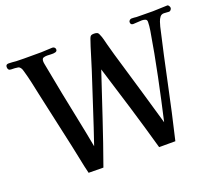

<svg xmlns="http://www.w3.org/2000/svg" viewBox="-122 -911 1244 1090"><g transform="rotate(-20 500.0 -366.5)"><path d="M997 -718Q997 -712 992 -706Q987 -700 981 -700Q974 -700 966 -701Q958 -702 950 -702Q935 -702 926.5 -691Q918 -680 913 -665Q908 -650 905 -638Q868 -478 834.5 -317.5Q801 -157 763 3H665Q628 -129 588 -261Q548 -393 507 -524Q463 -392 419 -259.5Q375 -127 328 4L239 3Q228 -41 219.5 -85.5Q211 -130 201 -174L127 -510Q119 -548 110.5 -587Q102 -626 91 -664Q84 -693 67 -696Q50 -699 26 -699Q7 -699 7 -720Q7 -736 24 -736Q35 -736 46.5 -735Q58 -734 69 -733Q92 -732 114.5 -732Q137 -732 160 -732H221Q238 -732 254.5 -733.5Q271 -735 288 -735Q295 -735 300.5 -730.5Q306 -726 306 -718Q306 -707 294.5 -704Q283 -701 268.5 -702Q254 -703 245 -703Q232 -703 222.5 -699.5Q213 -696 213 -679Q213 -675 213.5 -671Q214 -667 215 -662Q224 -615 233 -568Q242 -521 251 -474Q268 -388 286 -301.5Q304 -215 320 -128Q355 -230 388 -332.5Q421 -435 455 -538Q469 -581 481.5 -623.5Q494 -666 509 -709Q513 -721 518.5 -725Q524 -729 537 -729Q548 -729 555.5 -726Q563 -723 567 -712Q574 -697 578.5 -679.5Q583 -662 587 -646Q596 -612 605.5 -579Q615 -546 625 -513Q654 -415 683 -316.5Q712 -218 740 -120Q768 -242 795.5 -374.5Q823 -507 844 -635Q846 -649 847.5 -661.5Q849 -674 849 -687Q849 -700 839 -703.5Q829 -707 819 -707Q806 -707 792.5 -705.5Q779 -704 766 -704Q750 -704 750 -721Q750 -727 755.5 -732Q761 -737 767 -737Q775 -737 782.5 -736.5Q790 -736 797 -735Q822 -735 846.5 -734.5Q871 -734 896 -734Q917 -734 939 -735.5Q961 -737 983 -737Q989 -737 993 -730Q997 -723 997 -718Z"/></g></svg>

Font: Kaisei Tokumin Medium
Style: Regular
Weight: 500
Designer: Font-Kai,
Foundry: KAZUO KANAI
Version: Version 5.003